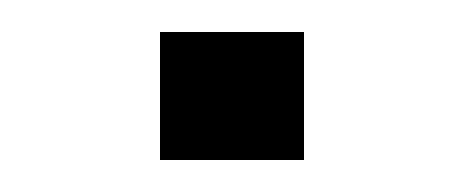

<svg xmlns="http://www.w3.org/2000/svg" viewBox="-20 -300 290 120"><path d="M170 -200H80V-280H170Z"/></svg>

Font: Iceland
Style: Regular
Weight: 400
Designer: Cyreal (www.cyreal.org)
Foundry: Cyreal (www.cyreal.org)
Version: Version 1.001